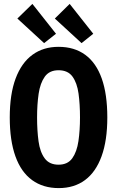

<svg xmlns="http://www.w3.org/2000/svg" viewBox="-20 -949 600 984"><path d="M281 15Q201 15 144.5 -26Q88 -67 59 -148Q30 -229 30 -347Q30 -466 60 -546.5Q90 -627 146 -668Q202 -709 280 -709Q361 -709 417 -668Q473 -627 501.5 -546.5Q530 -466 530 -347Q530 -229 500.5 -148Q471 -67 415.5 -26Q360 15 281 15ZM280 -105Q327 -105 350.5 -138Q374 -171 382 -226Q390 -281 390 -347Q390 -415 382.5 -469.5Q375 -524 351.5 -556.5Q328 -589 280 -589Q233 -589 209.5 -556Q186 -523 178 -468.5Q170 -414 170 -347Q170 -280 177.5 -225Q185 -170 209 -137.5Q233 -105 280 -105ZM206 -728 69 -854 146 -929 267 -776ZM398 -728 261 -854 337 -929 458 -776Z"/></svg>

Font: Ubuntu Sans Mono
Style: Regular
Weight: 400
Monospace: yes
Designer: Dalton Maag Ltd
Foundry: Dalton Maag Ltd
Version: Version 1.006